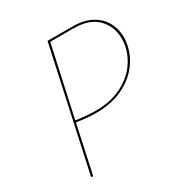

<svg xmlns="http://www.w3.org/2000/svg" viewBox="-155 -780 866 903"><g transform="rotate(-30 278.5 -329.0)"><path d="M546 -493Q546 -474 541 -451Q530 -398 494.5 -352.5Q459 -307 398.5 -278.5Q338 -250 257 -250Q209 -250 150 -259L94 0H83L226 -658H361Q423 -658 464.5 -635Q506 -612 526 -574.5Q546 -537 546 -493ZM534 -493Q534 -559 490.5 -603.5Q447 -648 360 -648H235L152 -269Q210 -260 259 -260Q336 -260 393.5 -287Q451 -314 485 -357.5Q519 -401 530 -452Q534 -471 534 -493Z"/></g></svg>

Font: Ysabeau Infant Hairline
Style: Italic
Weight: 100
Italic angle: -12°
Designer: Christian Thalmann (Catharsis Fonts)
Version: Version 0.003